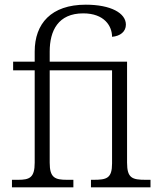

<svg xmlns="http://www.w3.org/2000/svg" viewBox="-20 -799 673 819"><path d="M31 0H293V-32H266C214 -32 192 -41 192 -105V-499H458V-102C458 -38 435 -32 378 -32H368V0H622V-32H602C544 -32 522 -39 522 -105V-536H192V-579C192 -668 228 -742 335 -742C425 -742 458 -688 458 -642C493 -645 517 -664 517 -694C517 -743 453 -779 346 -779C198 -779 128 -698 128 -579V-536H36V-499H128V-105C128 -41 106 -32 57 -32H31Z"/></svg>

Font: Noto Serif Light
Style: Regular
Weight: 300
Designer: Monotype Design Team
Foundry: Monotype Imaging Inc.
Version: Version 2.013